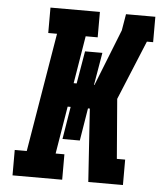

<svg xmlns="http://www.w3.org/2000/svg" viewBox="-53 -781 705 828"><g transform="rotate(5 300.0 -367.5)"><path d="M32 0V-110H84L170 -625H132V-735H346V-625H294L260 -419H273L297 -560H372L348 -419H350L447 -664L459 -735H586V-625H559L453 -368L474 -110H510V0H360L339 -316H331L308 -175H233L256 -316H243L209 -110H247V0Z"/></g></svg>

Font: Iosevka Curly Slab XBdEx
Style: Italic
Weight: 800
Width: 7
Italic angle: -9°
Monospace: yes
Designer: Belleve Invis
Foundry: Belleve Invis
Version: Version 11.1.0; ttfautohint (v1.8.3)